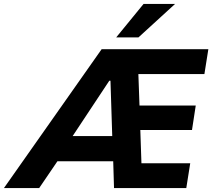

<svg xmlns="http://www.w3.org/2000/svg" viewBox="-90 -955 1078 975"><path d="M-70 0 426 -705H968L948 -579H557L611 -625L620 -375L557 -419H904L885 -295H564L621 -340L630 -75L571 -126H876L856 0H489L483 -199L517 -136H168L241 -194L109 0ZM465 -545 261 -237 256 -264H513L481 -232L471 -545ZM500 -765 639 -935H799L613 -765Z"/></svg>

Font: Nunito Sans 7pt SemiCondensed ExtraBold
Style: Italic
Weight: 800
Width: 4
Italic angle: -9°
Designer: Vernon Adams
Foundry: Vernon Adams
Version: Version 3.101;gftools[0.9.27]